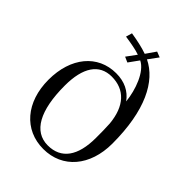

<svg xmlns="http://www.w3.org/2000/svg" viewBox="-205 -789 907 907"><g transform="rotate(45 248.5 -335.0)"><path d="M240 -479C117 -479 35 -380 35 -231C35 -82 121 18 249 18C377 18 462 -82 462 -231C462 -452 395 -580 296 -628L332 -677L304 -688L270 -639C239 -650 202 -658 159 -665L150 -634C190 -628 225 -622 250 -613L214 -564L241 -552L277 -602C328 -577 360 -489 367 -418C338 -458 296 -479 240 -479ZM388 -195C388 -74 341 -9 252 -9C159 -9 109 -99 109 -266C109 -387 153 -453 236 -453C323 -453 376 -396 386 -290C388 -259 388 -228 388 -195Z"/></g></svg>

Font: FoglihtenNo04
Style: Regular
Weight: 500
Designer: gluk (gluksza@wp.pl)
Foundry: gluk (gluksza@wp.pl)
Version: Version 0.70